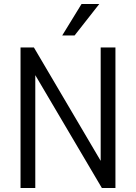

<svg xmlns="http://www.w3.org/2000/svg" viewBox="-20 -943 682 963"><path d="M83 0V-705H150L504 -104H485V-705H559V0H491L137 -600H157V0ZM292 -765 389 -923H478L354 -765Z"/></svg>

Font: Nunito Sans 10pt Condensed
Style: Regular
Weight: 400
Width: 3
Designer: Vernon Adams
Foundry: Vernon Adams
Version: Version 3.101;gftools[0.9.27]